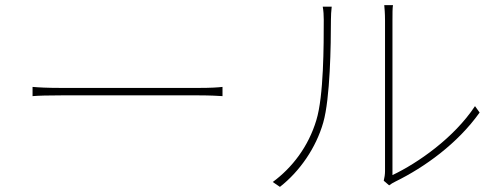

<svg xmlns="http://www.w3.org/2000/svg" viewBox="-20 -724 1952 749"><path d="M107 -349C131 -351 168 -352 220 -352H755C800 -352 832 -350 848 -349V-385C831 -383 805 -381 754 -381H220C162 -381 130 -383 107 -385Z M1072 5C1150 -56 1213 -148 1241 -246C1268 -340 1271 -549 1271 -647C1271 -664 1272 -680 1274 -698H1239C1242 -682 1243 -664 1243 -647C1243 -549 1243 -349 1214 -255C1183 -152 1120 -70 1044 -14ZM1498 -1C1506 -7 1513 -11 1523 -16C1637 -72 1765 -164 1851 -285L1833 -310C1751 -186 1610 -88 1511 -41V-644C1511 -674 1511 -691 1513 -704H1479C1480 -691 1482 -674 1482 -644V-56C1482 -44 1480 -31 1477 -19Z"/></svg>

Font: Kinto Sans Thin
Style: Regular
Weight: 100
Designer: Authors: Ryoko NISHIZUKA  (kana & ideographs); Paul D. Hunt (Latin, Greek & Cyrillic); Wenlong ZHANG  (bopomofo); Sandol
Foundry: Adobe Systems Incorporated, ookami Inc.
Version: Version 0.001